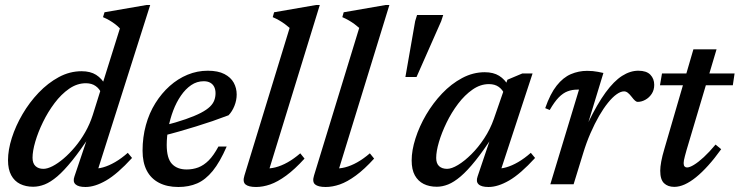

<svg xmlns="http://www.w3.org/2000/svg" viewBox="-20 -736 2954 767"><path d="M385 -363Q378 -381 362.2 -392.2Q346.5 -403.5 323 -403.5Q288 -403.5 256.2 -381.5Q224.5 -359.5 198 -324.2Q171.5 -289 151.8 -248.5Q132 -208 121 -170.2Q110 -132.5 110 -106Q110 -83.5 121.8 -72.5Q133.5 -61.5 153.5 -61.5Q169 -61.5 190 -72.2Q211 -83 234 -102.5Q257 -122 279.5 -148.8Q302 -175.5 320.5 -208Q339 -240.5 350.5 -276.5L459 -622.5Q450.5 -631.5 440 -639.5Q429.5 -647.5 417.5 -654.5Q405.5 -661.5 391.5 -667.5L397.5 -687L565 -716H580L364 -36L349.5 -63Q369 -61 392 -67.5Q415 -74 440 -88.5Q465 -103 490.5 -125.5L507.5 -105Q449 -41 404 -15Q359 11 321.5 11Q293 11 281.5 0.2Q270 -10.5 277.5 -31.5L333.5 -197.5H342Q301 -135 268.2 -94.5Q235.5 -54 208.8 -31.2Q182 -8.5 158.5 0.8Q135 10 112.5 10Q83 10 60.2 -1.2Q37.5 -12.5 24.8 -36Q12 -59.5 12 -96Q12 -137 27.2 -185Q42.5 -233 70 -280Q97.5 -327 134.5 -365.8Q171.5 -404.5 215 -428Q258.5 -451.5 306 -451.5Q341 -451.5 364 -437Q387 -422.5 403.5 -393Z M794 -411.5Q766.5 -411.5 743.8 -396Q721 -380.5 702.8 -354Q684.5 -327.5 672 -294.5Q659.5 -261.5 652.8 -226Q646 -190.5 646 -157Q646 -103.5 667 -81.2Q688 -59 725.5 -59Q750.5 -59 772.2 -67.2Q794 -75.5 813.8 -95.2Q833.5 -115 852.5 -150.5H885.5Q858.5 -88.5 829.8 -53.2Q801 -18 767.8 -3.5Q734.5 11 692.5 11Q647.5 11 615.2 -5.8Q583 -22.5 566.2 -54.8Q549.5 -87 549.5 -134Q549.5 -188 562.8 -236.2Q576 -284.5 600.8 -324Q625.5 -363.5 658 -392.5Q690.5 -421.5 729.2 -437.5Q768 -453.5 810 -453.5Q851 -453.5 876.5 -440.2Q902 -427 913.8 -405.5Q925.5 -384 925.5 -358.5Q925.5 -335.5 916.5 -313Q907.5 -290.5 893 -275.5Q861.5 -263.5 828.8 -252.2Q796 -241 762.8 -230.8Q729.5 -220.5 696.2 -211Q663 -201.5 630.5 -193.5L632 -233.5Q685 -247 722 -260Q759 -273 782.5 -285.2Q806 -297.5 818.8 -310Q831.5 -322.5 836.2 -335.8Q841 -349 841 -363.5Q841 -378 835.8 -388.8Q830.5 -399.5 820 -405.5Q809.5 -411.5 794 -411.5Z M1137 -624.5Q1128 -632.5 1117.8 -640Q1107.5 -647.5 1095.5 -654.5Q1083.5 -661.5 1069.5 -667.5L1075 -687L1242.5 -716H1257.5L1049.5 -40L1036.5 -63.5Q1057 -61.5 1080.5 -67.5Q1104 -73.5 1129 -87.5Q1154 -101.5 1179.5 -123.5L1196.5 -102.5Q1157.5 -59.5 1123.2 -34.5Q1089 -9.5 1059.5 0.8Q1030 11 1003 11Q973 11 960.8 0.8Q948.5 -9.5 956.5 -35Z M1415 -624.5Q1406 -632.5 1395.8 -640Q1385.5 -647.5 1373.5 -654.5Q1361.5 -661.5 1347.5 -667.5L1353 -687L1520.5 -716H1535.5L1327.5 -40L1314.5 -63.5Q1335 -61.5 1358.5 -67.5Q1382 -73.5 1407 -87.5Q1432 -101.5 1457.5 -123.5L1474.5 -102.5Q1435.5 -59.5 1401.2 -34.5Q1367 -9.5 1337.5 0.8Q1308 11 1281 11Q1251 11 1238.8 0.8Q1226.5 -9.5 1234.5 -35Z M1599.5 -428.5 1638.5 -651.5 1646 -676H1750.5L1742.5 -651.5L1644 -428.5Z M1888 -31.5 1944 -197.5H1952.5Q1912 -135 1879.5 -94.5Q1847 -54 1820.2 -31.2Q1793.5 -8.5 1770.2 0.8Q1747 10 1725 10Q1695 10 1672.5 -1.2Q1650 -12.5 1637.2 -35.5Q1624.5 -58.5 1624.5 -95Q1624.5 -135.5 1639.8 -183.2Q1655 -231 1682.2 -277.5Q1709.5 -324 1746 -362.5Q1782.5 -401 1826 -424.2Q1869.5 -447.5 1916.5 -447.5Q1951 -447.5 1974 -433.2Q1997 -419 2014 -389.5L1995 -360Q1988 -377.5 1972.5 -388.8Q1957 -400 1933 -400Q1899 -400 1867.8 -378.2Q1836.5 -356.5 1810 -321.5Q1783.5 -286.5 1764 -246.2Q1744.5 -206 1733.5 -168.8Q1722.5 -131.5 1722.5 -105Q1722.5 -83 1734.2 -72.2Q1746 -61.5 1766 -61.5Q1784 -61.5 1809.8 -77Q1835.5 -92.5 1863 -119.8Q1890.5 -147 1914.5 -183.5Q1938.5 -220 1953 -261.5L2007 -417.5L2066.5 -442.5H2107.5L1974 -36L1960 -63Q1979 -61 2002 -67.5Q2025 -74 2050 -88.5Q2075 -103 2100.5 -125.5L2117.5 -105Q2059 -41 2014 -15Q1969 11 1931.5 11Q1903 11 1891.8 0.2Q1880.5 -10.5 1888 -31.5Z M2293 -378Q2291.5 -378 2289.8 -378Q2288 -378 2286 -378Q2265.5 -378 2247.5 -371.2Q2229.5 -364.5 2212.2 -347Q2195 -329.5 2176 -296.5L2158 -304Q2178 -361.5 2203.8 -394Q2229.5 -426.5 2260.5 -439.8Q2291.5 -453 2325.5 -453Q2337.5 -453 2348 -452Q2358.5 -451 2369 -449Q2379.5 -447 2390.5 -444.5L2329.5 -244.5L2330 -247Q2366 -321 2399.2 -366.5Q2432.5 -412 2465 -432.8Q2497.5 -453.5 2530 -453.5Q2562.5 -453.5 2578 -437.5Q2593.5 -421.5 2593.5 -397Q2593.5 -376.5 2583.5 -361.2Q2573.5 -346 2558.2 -337.5Q2543 -329 2527 -329Q2522.5 -329 2516.8 -334Q2511 -339 2503.5 -349Q2495.5 -359.5 2488.2 -365.2Q2481 -371 2473 -371Q2459.5 -371 2443 -359.2Q2426.5 -347.5 2408.8 -325.5Q2391 -303.5 2373.2 -272.8Q2355.5 -242 2339 -204.2Q2322.5 -166.5 2309.5 -123.5L2271.5 0H2178.5Z M2616.5 -395.5 2624.5 -442.5H2914.5L2907.5 -395.5ZM2722.5 -136Q2718.5 -122 2716 -112.2Q2713.5 -102.5 2712.2 -95.8Q2711 -89 2711 -84.5Q2711 -75 2714.8 -71Q2718.5 -67 2724.5 -67Q2735 -67 2752.2 -77.5Q2769.5 -88 2791.5 -108.2Q2813.5 -128.5 2838.5 -158.5L2861 -140Q2834.5 -103 2809.2 -75Q2784 -47 2760.5 -28Q2737 -9 2715.2 0.8Q2693.5 10.5 2673.5 10.5Q2648 10.5 2632.8 -4Q2617.5 -18.5 2617.5 -54Q2617.5 -69 2621.5 -90.8Q2625.5 -112.5 2634 -141L2750 -539H2842.5Z"/></svg>

Font: Newsreader 16pt Medium
Style: Italic
Weight: 500
Italic angle: -17°
Designer: Hugues Gentile
Foundry: Production Type
Version: Version 1.003